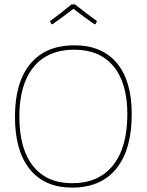

<svg xmlns="http://www.w3.org/2000/svg" viewBox="-20 -848 667 873"><path d="M214 -738 207 -752Q254 -785 305 -828H321Q387 -776 421 -752L414 -738H409Q363 -770 314 -808Q265 -770 219 -738ZM318 -642Q444 -642 511.5 -561Q579 -480 579 -329Q579 -168 509 -81.5Q439 5 308 5Q183 5 115.5 -78.5Q48 -162 48 -317Q48 -474 118 -558Q188 -642 318 -642ZM318 -622Q197 -622 132.5 -543Q68 -464 68 -317Q68 -172 130 -93.5Q192 -15 308 -15Q429 -15 494 -96.5Q559 -178 559 -329Q559 -470 496.5 -546Q434 -622 318 -622Z"/></svg>

Font: Alegreya Sans SC Thin
Style: Regular
Weight: 100
Designer: Juan Pablo del Peral
Foundry: Huerta Tipografica
Version: Version 2.007